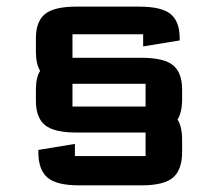

<svg xmlns="http://www.w3.org/2000/svg" viewBox="-20 -557 655 577"><path d="M410.2 -454.1H197.8V-383.3H405.3Q473.1 -383.3 500.2 -360.8Q527.3 -338.4 527.3 -288.1V-258.8Q527.3 -219.7 513.7 -197.8Q527.3 -175.8 527.3 -136.7V-100.1Q527.3 -46.9 500 -23.4Q472.7 0 405.3 0H217.3Q149.9 0 122.6 -23.4Q95.2 -46.9 95.2 -100.1V-106.4L205.1 -124.5V-87.9H417.5V-158.7H210Q142.1 -158.7 115 -181.2Q87.9 -203.6 87.9 -253.9V-288.1Q87.9 -323.7 100.6 -344.2Q87.9 -364.7 87.9 -400.4V-441.9Q87.9 -492.2 115 -514.6Q142.1 -537.1 210 -537.1H397.9Q465.8 -537.1 492.9 -514.6Q520 -492.2 520 -441.9V-435.5L410.2 -417.5ZM417.5 -305.2H197.8V-236.8H417.5Z"/></svg>

Font: Squarish Sans CT
Style: Regular
Weight: 400
Version: Version 0.9